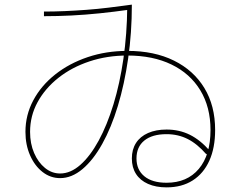

<svg xmlns="http://www.w3.org/2000/svg" viewBox="-20 -780 1040 830"><path d="M700 30Q654 30 620 15Q586 0 568 -28Q550 -56 550 -95Q550 -134 568 -162Q586 -190 620 -205Q654 -220 700 -220Q755 -220 800.5 -197.5Q846 -175 888 -127L872 -113Q833 -158 791.5 -179Q750 -200 700 -200Q638 -200 604 -172.5Q570 -145 570 -95Q570 -46 604 -18Q638 10 700 10Q789 10 839.5 -50Q890 -110 890 -218Q890 -317 846 -389.5Q802 -462 721.5 -501Q641 -540 531 -540Q443 -540 366.5 -514.5Q290 -489 232.5 -443.5Q175 -398 142.5 -338.5Q110 -279 110 -210Q110 -159 127.5 -118.5Q145 -78 174.5 -54Q204 -30 240 -30Q285 -30 327.5 -67.5Q370 -105 406.5 -172Q443 -239 470.5 -329Q498 -419 513.5 -526Q529 -633 530 -748L538 -738Q474 -729 411.5 -722.5Q349 -716 288.5 -713Q228 -710 170 -710V-730Q214 -730 260 -732Q306 -734 353.5 -737.5Q401 -741 450 -747Q499 -753 550 -760Q550 -639 534 -527.5Q518 -416 489.5 -322Q461 -228 422 -158Q383 -88 336.5 -49Q290 -10 240 -10Q198 -10 164 -36.5Q130 -63 110 -108.5Q90 -154 90 -210Q90 -283 124 -346.5Q158 -410 218.5 -458Q279 -506 359 -533Q439 -560 531 -560Q647 -560 732 -518Q817 -476 863.5 -399.5Q910 -323 910 -218Q910 -141 885 -85.5Q860 -30 813 0Q766 30 700 30Z"/></svg>

Font: M PLUS 2 Thin
Style: Regular
Weight: 100
Designer: Coji Morishita
Foundry: UNDERFOREST DESIGN
Version: Version 1.001